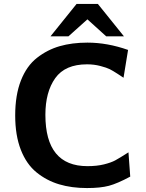

<svg xmlns="http://www.w3.org/2000/svg" viewBox="-20 -931 740 973"><path d="M236 -747 368 -911H476L608 -747H518L423 -833L327 -747ZM57 -346Q57 -449 86 -523Q115 -597 167.5 -638Q220 -679 282.5 -697Q345 -715 423 -715Q524 -715 629 -678L606 -537Q602 -540 576.5 -556.5Q551 -573 536 -580.5Q521 -588 489 -596.5Q457 -605 421 -605Q310 -605 260 -535Q210 -465 210 -349Q210 -89 423 -89Q471 -89 507 -98Q543 -107 563.5 -118Q584 -129 631 -159L640 -36Q575 -1 532 10.5Q489 22 421 22Q343 22 279.5 3Q216 -16 165 -57.5Q114 -99 85.5 -172Q57 -245 57 -346Z"/></svg>

Font: Coval
Style: Heavy
Weight: 900
Foundry: Context Ltd
Version: Version 001.000